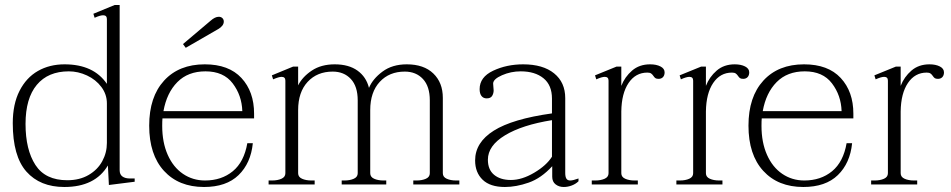

<svg xmlns="http://www.w3.org/2000/svg" viewBox="-20 -737 3798 767"><path d="M31 -245Q31 -321 58 -374Q85 -427 131.5 -453.5Q178 -480 238 -480Q354 -480 407 -402V-661Q407 -676 392 -676Q380 -676 358 -666L353 -682L438 -717H458V-57Q458 -40 469 -32Q480 -24 499 -24H518V-11L415 2L411 -76Q360 10 237 10Q140 10 85.5 -51.5Q31 -113 31 -245ZM407 -166V-324Q407 -360 385 -389.5Q363 -419 327.5 -435.5Q292 -452 255 -452Q172 -452 127 -398Q82 -344 82 -242Q82 -139 121.5 -78Q161 -17 249 -17Q298 -17 334 -38Q370 -59 388.5 -93Q407 -127 407 -166Z M722 -546 711 -561 821 -654Q839 -670 854 -670Q863 -670 868.5 -664.5Q874 -659 874 -651Q874 -634 852 -621ZM629 -264Q628 -254 628 -234Q628 -168 650 -118.5Q672 -69 711 -42.5Q750 -16 799 -16Q865 -16 910 -53Q955 -90 968 -165H990Q982 -85 933 -37.5Q884 10 795 10Q694 10 635 -54.5Q576 -119 576 -235Q576 -350 635.5 -415Q695 -480 798 -480Q894 -480 944.5 -425.5Q995 -371 995 -283V-264ZM633 -293H948Q946 -356 909.5 -404Q873 -452 801 -452Q731 -452 688.5 -409Q646 -366 633 -293Z M1815 -16V0H1631V-16H1644Q1666 -16 1681.5 -23Q1697 -30 1697 -45V-336Q1697 -392 1669.5 -421.5Q1642 -451 1597 -451Q1535 -451 1497 -410Q1459 -369 1459 -297V-45Q1459 -30 1474.5 -23Q1490 -16 1512 -16H1523V0H1345V-16H1356Q1378 -16 1393.5 -23Q1409 -30 1409 -45V-336Q1409 -392 1381.5 -421.5Q1354 -451 1309 -451Q1247 -451 1209 -410Q1171 -369 1171 -297V-45Q1171 -30 1186.5 -23Q1202 -16 1224 -16H1237V0H1053V-16H1067Q1089 -16 1104.5 -23Q1120 -30 1120 -45V-415Q1120 -430 1105 -430Q1094 -430 1071 -420L1066 -436L1151 -471H1171V-396Q1188 -430 1225.5 -455Q1263 -480 1317 -480Q1373 -480 1408 -455Q1443 -430 1454 -386Q1469 -422 1508 -451Q1547 -480 1605 -480Q1673 -480 1711 -443.5Q1749 -407 1749 -346V-45Q1749 -30 1764.5 -23Q1780 -16 1802 -16Z M1878 -96Q1878 -168 1952.5 -215Q2027 -262 2185 -284V-343Q2185 -397 2151 -424.5Q2117 -452 2060 -452Q2021 -452 1985.5 -436.5Q1950 -421 1950 -403Q1950 -397 1951 -389.5Q1952 -382 1952 -376Q1952 -364 1946 -354Q1940 -344 1924 -344Q1911 -344 1903.5 -353.5Q1896 -363 1896 -381Q1896 -429 1950 -454.5Q2004 -480 2070 -480Q2149 -480 2193.5 -444Q2238 -408 2238 -345V-46Q2238 -31 2242.5 -23.5Q2247 -16 2258 -16Q2269 -16 2291 -24V-13Q2280 -2 2264 4Q2248 10 2232 10Q2213 10 2199.5 -0.5Q2186 -11 2186 -31V-73Q2142 -25 2092 -7.5Q2042 10 1997 10Q1938 10 1908 -19Q1878 -48 1878 -96ZM2185 -111V-257Q2066 -238 1997.5 -196.5Q1929 -155 1929 -99Q1929 -59 1954 -38.5Q1979 -18 2021 -18Q2065 -18 2114 -47Q2163 -76 2185 -111Z M2635 -448Q2635 -436 2628.5 -429Q2622 -422 2611 -422Q2602 -422 2598 -425Q2594 -428 2590 -434Q2586 -440 2581 -443.5Q2576 -447 2566 -447Q2519 -447 2491 -405.5Q2463 -364 2462 -292V-45Q2462 -30 2477.5 -23Q2493 -16 2515 -16H2528V0H2344V-16H2358Q2380 -16 2395.5 -23Q2411 -30 2411 -45V-415Q2411 -430 2396 -430Q2384 -430 2362 -420L2357 -436L2443 -471H2462V-394Q2476 -430 2505 -455Q2534 -480 2577 -480Q2602 -480 2618.5 -471.5Q2635 -463 2635 -448Z M2973 -448Q2973 -436 2966.5 -429Q2960 -422 2949 -422Q2940 -422 2936 -425Q2932 -428 2928 -434Q2924 -440 2919 -443.5Q2914 -447 2904 -447Q2857 -447 2829 -405.5Q2801 -364 2800 -292V-45Q2800 -30 2815.5 -23Q2831 -16 2853 -16H2866V0H2682V-16H2696Q2718 -16 2733.5 -23Q2749 -30 2749 -45V-415Q2749 -430 2734 -430Q2722 -430 2700 -420L2695 -436L2781 -471H2800V-394Q2814 -430 2843 -455Q2872 -480 2915 -480Q2940 -480 2956.5 -471.5Q2973 -463 2973 -448Z M3023 -264Q3022 -254 3022 -234Q3022 -168 3044 -118.5Q3066 -69 3105 -42.5Q3144 -16 3193 -16Q3259 -16 3304 -53Q3349 -90 3362 -165H3384Q3376 -85 3327 -37.5Q3278 10 3189 10Q3088 10 3029 -54.5Q2970 -119 2970 -235Q2970 -350 3029.5 -415Q3089 -480 3192 -480Q3288 -480 3338.5 -425.5Q3389 -371 3389 -283V-264ZM3027 -293H3342Q3340 -356 3303.5 -404Q3267 -452 3195 -452Q3125 -452 3082.5 -409Q3040 -366 3027 -293Z M3751 -448Q3751 -436 3744.5 -429Q3738 -422 3727 -422Q3718 -422 3714 -425Q3710 -428 3706 -434Q3702 -440 3697 -443.5Q3692 -447 3682 -447Q3635 -447 3607 -405.5Q3579 -364 3578 -292V-45Q3578 -30 3593.5 -23Q3609 -16 3631 -16H3644V0H3460V-16H3474Q3496 -16 3511.5 -23Q3527 -30 3527 -45V-415Q3527 -430 3512 -430Q3500 -430 3478 -420L3473 -436L3559 -471H3578V-394Q3592 -430 3621 -455Q3650 -480 3693 -480Q3718 -480 3734.5 -471.5Q3751 -463 3751 -448Z"/></svg>

Font: Taviraj ExtraLight
Style: Regular
Weight: 200
Designer: Katatrad Team
Foundry: CadsonDemak
Version: Version 1.030